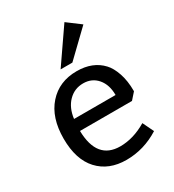

<svg xmlns="http://www.w3.org/2000/svg" viewBox="-173 -795 819 905"><g transform="rotate(-30 236.5 -342.5)"><path d="M255 -58Q327 -58 399 -101L428 -41Q344 12 248.5 12Q153 12 97 -48.5Q41 -109 41 -223Q41 -337 99 -402.5Q157 -468 253 -468Q340 -468 390 -414Q411 -392 425.5 -350Q440 -308 440 -251L409 -216H126Q129 -58 255 -58ZM130 -279H356Q356 -335 327 -369Q298 -403 250.5 -403Q203 -403 170 -369.5Q137 -336 130 -279ZM256 -513H192L319 -697L391 -643Z"/></g></svg>

Font: Average Sans
Style: Regular
Weight: 400
Designer: Eduardo Rodriguez Tunni
Foundry: Eduardo Rodriguez Tunni
Version: Version 1.002